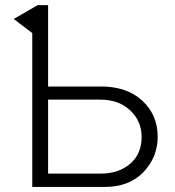

<svg xmlns="http://www.w3.org/2000/svg" viewBox="-20 -738 689 758"><path d="M34.2 -663.1 128.9 -717.8H169.9V-396.5H378.9Q481.4 -396.5 542 -340.3Q602.5 -284.2 602.5 -198.2Q602.5 -117.2 546.4 -58.6Q490.2 0 393.6 0H107.4V-607.4ZM169.9 -52.7H378.9Q448.2 -52.7 493.7 -91.3Q539.1 -129.9 539.1 -197.3Q539.1 -259.8 494.1 -302.2Q449.2 -344.7 375 -344.7H169.9Z"/></svg>

Font: Gothic A1 Light
Style: Regular
Weight: 300
Version: Version 2.50